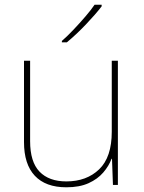

<svg xmlns="http://www.w3.org/2000/svg" viewBox="-20 -786 613 816"><path d="M481 -528V0H460L456 -111H454Q443 -81 419 -53Q395 -25 356.5 -7.5Q318 10 262 10Q174 10 128 -39Q82 -88 82 -182V-528H108V-186Q108 -98 148 -56.5Q188 -15 262 -15Q348 -15 401.5 -66.5Q455 -118 455 -226V-528ZM412 -759Q386 -725 345 -682Q304 -639 264 -606H243V-612Q266 -632 292.5 -660Q319 -688 343.5 -716.5Q368 -745 382 -766H412Z"/></svg>

Font: Noto Sans Gujarati Thin
Style: Regular
Weight: 100
Designer: Jelle Bosma - Monotype Design Team, Universal Thirst
Foundry: Monotype Imaging Inc.
Version: Version 2.106; ttfautohint (v1.8.4.7-5d5b)